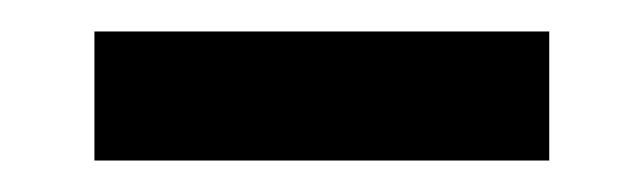

<svg xmlns="http://www.w3.org/2000/svg" viewBox="-20 -581 409 122"><path d="M40 -479V-561H329V-479Z"/></svg>

Font: Darker Grotesque ExtraBold
Style: Regular
Weight: 800
Designer: Gabriel Lam
Foundry: TypeRant
Version: Version 1.000;gftools[0.9.28]